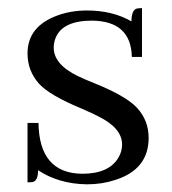

<svg xmlns="http://www.w3.org/2000/svg" viewBox="-20 -451 431 480"><path d="M185.5 -16.6Q252.9 -16.6 276.4 -57.6Q285.2 -72.3 285.2 -89.8Q285.2 -130.9 225.6 -160.2Q212.9 -167 183.6 -179.7Q103.5 -212.9 77.1 -242.2Q48.8 -274.4 48.8 -317.4Q48.8 -384.8 123 -412.1Q157.2 -424.8 197.3 -424.8Q261.7 -424.8 308.6 -397.5Q308.6 -425.8 322.3 -429.7Q328.1 -430.7 335 -430.7V-308.6H309.6Q307.6 -398.4 210 -399.4Q136.7 -399.4 119.1 -356.4Q114.3 -344.7 114.3 -332Q114.3 -290 174.8 -260.7Q188.5 -253.9 217.8 -242.2Q296.9 -210 323.2 -180.7Q351.6 -149.4 351.6 -106.4Q351.6 -27.3 267.6 -1Q235.4 9.8 197.3 9.8Q127 8.8 75.2 -25.4Q75.2 0 62.5 3.9Q56.6 4.9 48.8 4.9V-143.6H76.2Q78.1 -17.6 185.5 -16.6Z"/></svg>

Font: Abhaya Libre
Style: Regular
Weight: 400
Designer: Pushpananda Ekanayake, Sol Matas, Pathum Egodawatta
Foundry: Mooniak
Version: Version 1.050 ; ttfautohint (v1.6)